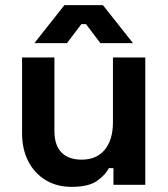

<svg xmlns="http://www.w3.org/2000/svg" viewBox="-20 -720 656 748"><path d="M259 8Q201 8 157.5 -18.5Q114 -45 90 -92Q66 -139 66 -200V-496H192V-210Q192 -154 219.5 -126Q247 -98 298 -98Q356 -98 388 -136.5Q420 -175 420 -244V-496H546V0H422V-65H404Q392 -40 359 -16Q326 8 259 8ZM114 -552 231 -700H381L498 -552H371L315 -626H297L241 -552Z"/></svg>

Font: Space Grotesk
Style: Bold
Weight: 700
Designer: Florian Karsten
Foundry: Florian Karsten
Version: Version 2.000